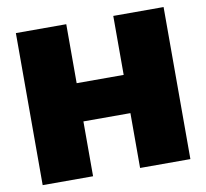

<svg xmlns="http://www.w3.org/2000/svg" viewBox="-78 -787 937 872"><g transform="rotate(-10 390.5 -350.5)"><path d="M49.8 0V-701.2H282.2V-429.2H499V-701.2H731V0H499V-252.9H282.2V0Z"/></g></svg>

Font: Trueno Black
Style: Regular
Weight: 900
Designer: Julieta Ulanovsky
Foundry: Julieta Ulanovsky
Version: Version 3.001b | FøM Fix